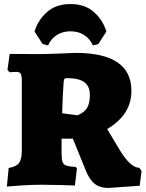

<svg xmlns="http://www.w3.org/2000/svg" viewBox="-20 -915 721 951"><path d="M403 -75 341 -228H285V-160Q285 -127 289.5 -113.5Q294 -100 308 -95Q322 -90 356 -88L361 -80L351 4Q331 3 280.5 1.5Q230 0 187 0Q141 0 86 3.5Q31 7 14 9L23 -83Q60 -89 74 -107.5Q88 -126 88 -168V-515Q88 -540 82.5 -549.5Q77 -559 62 -559Q50 -559 40 -558Q30 -557 27 -557L17 -569L28 -648L170 -647Q200 -647 266.5 -649.5Q333 -652 355 -653Q631 -653 631 -465Q631 -347 511 -276L573 -172Q599 -129 623.5 -106.5Q648 -84 670 -84L681 -68L672 5L517 16Q475 16 448.5 -5Q422 -26 403 -75ZM425 -445Q425 -488 397.5 -508Q370 -528 312 -528Q302 -528 299 -524Q296 -520 295 -506Q290 -438 288 -354L364 -344Q398 -358 411.5 -380.5Q425 -403 425 -445ZM218 -690 191 -697 151 -759Q169 -817 213.5 -856Q258 -895 329 -895Q400 -895 444.5 -856Q489 -817 507 -759L467 -697L440 -690Q425 -724 396 -742Q367 -760 329 -760Q291 -760 262 -742Q233 -724 218 -690Z"/></svg>

Font: Alegreya SC Black
Style: Regular
Weight: 900
Designer: Juan Pablo del Peral
Foundry: Huerta Tipografica
Version: Version 2.007; ttfautohint (v1.6)